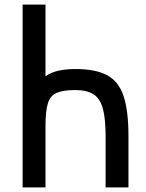

<svg xmlns="http://www.w3.org/2000/svg" viewBox="-20 -820 640 840"><path d="M179 -800V-486Q202 -503 235 -510.5Q268 -518 310 -518Q398 -518 448.5 -491Q499 -464 520.5 -400Q542 -336 542 -224V0H442V-224Q442 -301 430 -345Q418 -389 389 -407.5Q360 -426 310 -426Q257 -426 228.5 -414Q200 -402 189.5 -368Q179 -334 179 -267V0H79V-800Z"/></svg>

Font: Victor Mono
Style: Bold
Weight: 700
Monospace: yes
Designer: Rune Bjørnerås
Version: Version 1.561;gftools[0.9.30]